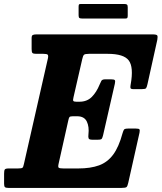

<svg xmlns="http://www.w3.org/2000/svg" viewBox="-61 -918 790 938"><path d="M272.5 -329 225.5 -119Q221.5 -102.5 225.8 -98.8Q230 -95 250 -95H321Q381.5 -95 423 -110.2Q464.5 -125.5 492 -162.8Q519.5 -200 537.5 -266.5Q541.5 -280.5 545.2 -285.2Q549 -290 567 -290H602Q617.5 -290 620.2 -286Q623 -282 620.5 -269.5L565.5 -24.5Q562 -8.5 557.2 -4.2Q552.5 0 533 0H-20Q-32 0 -36.5 -3.5Q-41 -7 -41 -20V-69.5Q-41 -85 -37.5 -90Q-34 -95 -18.5 -95H26Q44.5 -95 48.8 -98.5Q53 -102 56 -117.5L173 -632.5Q176 -646.5 172 -650.8Q168 -655 151 -655H116.5Q102 -655 97.8 -659Q93.5 -663 93.5 -678V-732Q93.5 -744.5 99.5 -747.2Q105.5 -750 117.5 -750H683.5Q703.5 -750 707 -745Q710.5 -740 707.5 -723.5L659.5 -507Q656 -491.5 652.5 -487Q649 -482.5 630.5 -482.5H591Q577 -482.5 576.2 -489Q575.5 -495.5 577.5 -506Q592.5 -590 568.2 -622.5Q544 -655 465.5 -655H373.5Q354.5 -655 349.5 -650.5Q344.5 -646 341 -630L298 -442.5Q294.5 -429 297.2 -425Q300 -421 312 -421H327Q364 -421 387.2 -444.2Q410.5 -467.5 425.5 -504.5Q430 -515.5 434.2 -523Q438.5 -530.5 453.5 -530.5H481Q497 -530.5 500 -526.2Q503 -522 500 -508.5L442.5 -257Q439.5 -245 436.2 -240.2Q433 -235.5 418 -235.5H389Q374 -235.5 371.8 -242.5Q369.5 -249.5 371 -260.5Q375.5 -299 363 -324.5Q350.5 -350 316 -350H294Q281 -350 278 -345.5Q275 -341 272.5 -329ZM323 -843.5V-885Q323 -892 324.5 -895.2Q326 -898.5 333 -898.5H546Q555 -898.5 559 -895.8Q563 -893 563 -883V-842.5Q563 -834.5 561.2 -831Q559.5 -827.5 552 -827.5H340.5Q330.5 -827.5 326.8 -830.2Q323 -833 323 -843.5Z"/></svg>

Font: Besley* Narrow
Style: Bold Italic
Weight: 700
Width: 4
Italic angle: -13°
Designer: Owen Earl
Foundry: indestructible type*
Version: Version 3.000; ttfautohint (v1.8.3)